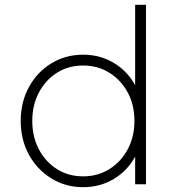

<svg xmlns="http://www.w3.org/2000/svg" viewBox="-20 -765 714 797"><path d="M325 12Q396 12 453 -22.5Q510 -57 541 -115V0H586V-745H541V-411Q510 -469 453 -503.5Q396 -538 325 -538Q252 -538 193 -502Q134 -466 100 -403.5Q66 -341 66 -263Q66 -185 100 -123Q134 -61 193 -24.5Q252 12 325 12ZM325 -33Q264 -33 216.5 -63Q169 -93 141.5 -145Q114 -197 114 -263Q114 -329 141.5 -381Q169 -433 216.5 -463Q264 -493 325 -493Q386 -493 434 -463Q482 -433 510 -381.5Q538 -330 538 -263Q538 -197 510 -145Q482 -93 434 -63Q386 -33 325 -33Z"/></svg>

Font: Plus Jakarta Sans ExtraLight
Style: Regular
Weight: 200
Designer: Gumpita Rahayu
Foundry: Tokotype
Version: Version 2.004; ttfautohint (v1.8.3)